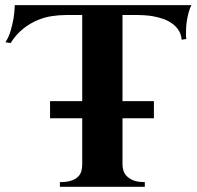

<svg xmlns="http://www.w3.org/2000/svg" viewBox="-20 -720 758 740"><path d="M296.9 -330.1V-662.1H234.9Q209 -662.1 180.4 -658Q151.9 -653.8 123.5 -641.8Q95.2 -629.9 68.8 -608.9Q42.5 -587.9 21 -554.2L1 -557.1Q14.2 -577.6 21.2 -602.3Q28.3 -627 32.2 -648.9Q36.1 -674.3 37.1 -700.2H717.8Q710.9 -686.5 707 -671.9Q703.1 -657.2 700.7 -642.8Q698.2 -628.4 697.5 -615.5Q696.8 -602.5 696.8 -592.8Q696.8 -587.4 696.8 -583.3Q696.8 -579.1 697.3 -576.2Q697.8 -572.8 698.2 -569.8L680.2 -566.9Q678.2 -588.9 667.7 -604.5Q657.2 -620.1 641.8 -630.6Q626.5 -641.1 607.9 -647.5Q589.4 -653.8 571.5 -657Q553.7 -660.2 538.1 -661.1Q522.5 -662.1 513.2 -662.1H452.1V-330.1H573.2V-264.2H452.1V-85.9Q452.1 -76.2 455.1 -64.5Q458 -52.7 467.3 -42.5Q476.6 -32.2 493.4 -25.1Q510.3 -18.1 538.1 -18.1V0H210.9V-18.1Q237.8 -18.1 254.4 -23.7Q271 -29.3 280.5 -38.6Q290 -47.9 293.5 -60.1Q296.9 -72.3 296.9 -85.9V-264.2H172.9V-330.1Z"/></svg>

Font: Uncial Antiqua
Style: Regular
Weight: 400
Version: Version 1.000